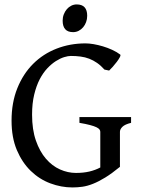

<svg xmlns="http://www.w3.org/2000/svg" viewBox="-20 -824 629 859"><path d="M517.6 -580.1Q521 -577.6 516.1 -568.1Q511.2 -558.6 502.7 -547.4Q494.1 -536.1 484.4 -525.1Q474.6 -514.2 468.3 -508.3L447.3 -512.7Q431.2 -530.8 414.3 -542.5Q397.5 -554.2 379.2 -561.3Q360.8 -568.4 340.3 -571Q319.8 -573.7 296.9 -573.7Q284.7 -573.7 267.1 -568.4Q249.5 -563 230.2 -550.8Q210.9 -538.6 191.9 -518.6Q172.9 -498.5 157.7 -469.5Q142.6 -440.4 133.1 -401.1Q123.5 -361.8 123.5 -311Q123.5 -244.1 140.6 -195.1Q157.7 -146 185.5 -113.8Q213.4 -81.5 248.5 -65.9Q283.7 -50.3 319.8 -50.3Q353 -50.3 379.9 -56.6Q406.7 -63 428.7 -74.7V-234.4Q428.7 -239.7 425 -244.9Q421.4 -250 411.1 -254.9Q400.9 -259.8 382.6 -264.6Q364.3 -269.5 335.4 -274.4V-300.3H566.4V-274.4Q538.6 -267.6 527.6 -256.6Q516.6 -245.6 516.6 -234.4V-77.6Q480.5 -47.9 450.9 -29.8Q421.4 -11.7 396.2 -1.7Q371.1 8.3 348.6 11.5Q326.2 14.6 304.2 14.6Q253.9 14.6 205.1 -3.7Q156.2 -22 117.7 -59.3Q79.1 -96.7 55.4 -152.6Q31.7 -208.5 31.7 -284.2Q31.7 -365.2 57.6 -429.4Q83.5 -493.7 128.2 -538.3Q172.9 -583 233.2 -606.4Q293.5 -629.9 362.3 -629.9Q378.4 -629.9 398.7 -626.5Q418.9 -623 440.2 -616.7Q461.4 -610.4 481.7 -601.1Q502 -591.8 517.6 -580.1ZM370.1 -753.4Q370.1 -738.3 365.2 -725.1Q360.4 -711.9 351.8 -701.9Q343.3 -691.9 331.8 -686Q320.3 -680.2 307.1 -680.2Q283.2 -680.2 271.7 -693.4Q260.3 -706.5 260.3 -731.4Q260.3 -746.6 265.4 -759.8Q270.5 -772.9 279.1 -783Q287.6 -793 299.1 -798.6Q310.5 -804.2 323.2 -804.2Q370.1 -804.2 370.1 -753.4Z"/></svg>

Font: Gentium Book Basic
Style: Regular
Weight: 400
Designer: J. Victor Gaultney and Annie Olsen
Foundry: SIL International
Version: Version 1.102; 2013; Maintenance release